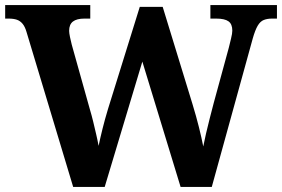

<svg xmlns="http://www.w3.org/2000/svg" viewBox="-20 -734 1108 754"><path d="M84.3 -608Q78.3 -629 68.8 -640.5Q59.3 -652 46.3 -656.5Q33.3 -661 13.3 -661H0.3V-714H334.5V-661H311.5Q281.5 -661 266.5 -649.5Q251.5 -638 251.5 -613Q251.5 -605 254.8 -588.7Q258.2 -572.5 261.8 -558.6L332.9 -304.7Q340.2 -280.5 346.2 -255.4Q352.3 -230.2 357.8 -206.3Q363.4 -182.3 367.2 -161.2Q374 -193.8 382.9 -229.3Q391.7 -264.8 404.1 -305.8L528.9 -707H618.9L735.8 -325.6Q750.4 -277.8 761.1 -235Q771.8 -192.2 778.2 -158.9Q782.6 -181.7 789.2 -210.1Q795.8 -238.5 803.7 -269.4Q811.5 -300.2 819.4 -329.9L878.4 -546.1Q882.5 -562.7 887.4 -582.8Q892.3 -602.8 892.3 -613.7Q892.3 -639.7 877.2 -650.3Q862.2 -661 829.2 -661H806.2V-714H1067.6V-661H1048.6Q1029.6 -661 1015.8 -655.5Q1002 -650 992 -633Q982 -616 972.6 -583L811.7 0H689.2L539 -492.1L391.2 0H267.3Z"/></svg>

Font: Noto Serif Ethiopic
Style: Regular
Weight: 400
Designer: Monotype Design Team
Foundry: Monotype Imaging Inc.
Version: Version 2.102